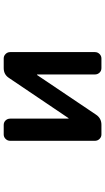

<svg xmlns="http://www.w3.org/2000/svg" viewBox="215 -804 569 1040"><g transform="rotate(90 500.0 -283.5)"><path d="M656.2 -18.6Q641.6 -18.6 631.8 -28.8Q622.1 -39.1 622.1 -53.7V-369.1Q622.1 -370.1 621.1 -370.1Q620.1 -370.1 619.1 -369.1L402.3 -47.9Q383.8 -18.6 348.6 -18.6H295.9Q282.2 -18.6 272 -28.8Q261.7 -39.1 261.7 -53.7V-512.7Q261.7 -527.3 272 -537.6Q282.2 -547.9 295.9 -547.9H348.6Q363.3 -547.9 373 -537.6Q382.8 -527.3 382.8 -512.7V-200.2Q382.8 -199.2 383.8 -199.2Q384.8 -199.2 385.7 -199.2L600.6 -518.6Q620.1 -547.9 655.3 -547.9H708Q721.7 -547.9 731.9 -537.6Q742.2 -527.3 742.2 -512.7V-53.7Q742.2 -39.1 731.9 -28.8Q721.7 -18.6 708 -18.6Z"/></g></svg>

Font: Rounded-L Mgen+ 1m medium
Style: Regular
Weight: 500
Designer: [Source Han Sans]
Ryoko NISHIZUKA  (kana & ideographs); Paul D. Hunt (Latin, Greek & Cyrillic); Wenlong ZHANG  (bopomofo
Version: Version 1.059.20150602